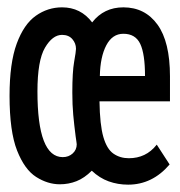

<svg xmlns="http://www.w3.org/2000/svg" viewBox="-20 -491 490 523"><path d="M329 12Q301 12 276 3Q251 -6 230 -26Q210 -6 188.5 2.5Q167 11 143 11Q110 11 78.5 -9Q47 -29 26.5 -81Q6 -133 6 -230Q6 -319 25.5 -372Q45 -425 77.5 -448Q110 -471 149 -471Q200 -471 231 -430Q263 -471 316 -471Q375 -471 409 -424Q443 -377 443 -283V-215H251Q252 -151 261.5 -118Q271 -85 289 -72.5Q307 -60 331 -60Q354 -60 373 -69Q392 -78 407 -97L442 -43Q395 12 329 12ZM252 -284H375Q375 -344 362 -371.5Q349 -399 316 -399Q286 -399 269.5 -367.5Q253 -336 252 -284ZM151 -63Q167 -63 178 -73Q189 -83 189 -98Q189 -101 188 -106Q187 -111 186 -120Q182 -151 179.5 -178Q177 -205 177 -239Q177 -295 182 -323Q187 -351 187 -358Q187 -373 177 -384.5Q167 -396 149 -396Q123 -396 102.5 -361Q82 -326 82 -242Q82 -63 151 -63Z"/></svg>

Font: Inconsolata SemiCondensed SemiBold
Style: Regular
Weight: 600
Width: 4
Monospace: yes
Designer: Raph Levien, Cyreal, Brenton Simpson
Foundry: Raph Levien, Cyreal, Google
Version: Version 3.001; ttfautohint (v1.8.2.53-6de2)